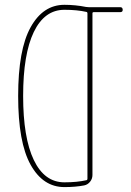

<svg xmlns="http://www.w3.org/2000/svg" viewBox="-20 -760 540 790"><path d="M245.1 -719.7Q163.1 -719.7 119.1 -628.4Q75.2 -537.1 75.2 -365.2Q75.2 -193.4 119.1 -101.6Q163.1 -9.8 245.1 -9.8Q296.9 -9.8 335.9 -18.6Q339.8 -19.5 339.8 -25.4V-705.1Q339.8 -710 335.9 -710.9Q296.9 -719.7 245.1 -719.7ZM245.1 9.8Q157.2 9.8 106 -82Q54.7 -173.8 54.7 -364.7Q54.7 -555.7 106 -647.9Q157.2 -740.2 245.1 -740.2Q290 -740.2 334 -731.4Q337.9 -730.5 344.7 -730.5H474.6Q484.4 -730.5 484.9 -720.2Q485.4 -710 474.6 -710H365.2Q360.4 -710 360.4 -705.1V-40Q360.4 -24.4 350.6 -12.2Q340.8 0 326.2 2.9Q290 9.8 245.1 9.8Z"/></svg>

Font: Rounded-X Mgen+ 2m thin
Style: Regular
Weight: 100
Designer: [Source Han Sans]
Ryoko NISHIZUKA  (kana & ideographs); Paul D. Hunt (Latin, Greek & Cyrillic); Wenlong ZHANG  (bopomofo
Version: Version 1.059.20150602